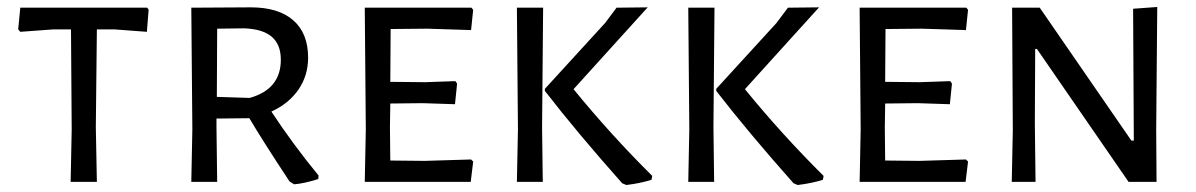

<svg xmlns="http://www.w3.org/2000/svg" viewBox="-20 -520 3419 549"><path d="M400 -429 405 -492 401 -498H38L32 -436L38 -429L133 -436H183L185 -150L182 0H257L254 -156L257 -436H307Z M891 -18C841.7 -78 796.7 -139 756 -201C789.3 -216.3 815.2 -237.3 833.5 -264C851.8 -290.7 861 -321 861 -355C861 -401.7 846.8 -437.3 818.5 -462C790.2 -486.7 749.7 -499 697 -499L527 -498L530 -150L527 0H601L599 -156V-181L693 -182C719 -138 757.3 -77.7 808 -1L821 7C839 5.7 862 0.7 890 -8ZM694 -240 600 -243 601 -438 678 -439C713.3 -437.7 739.7 -429.7 757 -415C774.3 -400.3 783 -378.3 783 -349C783 -293 753.3 -256.7 694 -240Z M1333 -58 1327 -64 1194 -60 1096 -61 1095 -156 1096 -224 1189 -225 1281 -222 1287 -281 1282 -288 1195 -285 1096 -286 1097 -437 1201 -438 1327 -434 1333 -492 1328 -498H1023L1026 -150L1023 0H1326Z M1845 -17C1765.7 -95.7 1690.7 -178.3 1620 -265L1832 -499L1743 -498L1710 -454L1538 -266V-260C1600 -180 1673.7 -92 1759 4L1771 9C1798.3 5.7 1822.3 0.7 1843 -6ZM1532 0 1530 -156 1533 -498H1458L1461 -150L1458 0Z M2335 -17C2255.7 -95.7 2180.7 -178.3 2110 -265L2322 -499L2233 -498L2200 -454L2028 -266V-260C2090 -180 2163.7 -92 2249 4L2261 9C2288.3 5.7 2312.3 0.7 2333 -6ZM2022 0 2020 -156 2023 -498H1948L1951 -150L1948 0Z M2748 -58 2742 -64 2609 -60 2511 -61 2510 -156 2511 -224 2604 -225 2696 -222 2702 -281 2697 -288 2610 -285 2511 -286 2512 -437 2616 -438 2742 -434 2748 -492 2743 -498H2438L2441 -150L2438 0H2741Z M3287 0 3286 -149 3289 -500 3220 -495 3222 -118H3215L2953 -498H2874L2876 -147L2873 0H2941L2939 -166L2940 -380H2945L3207 0Z"/></svg>

Font: Alegreya Sans SC
Style: Regular
Weight: 400
Designer: Juan Pablo del Peral
Foundry: Huerta Tipografica
Version: Version 1.000;PS 001.000;hotconv 1.0.70;makeotf.lib2.5.58329